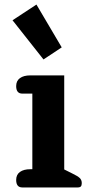

<svg xmlns="http://www.w3.org/2000/svg" viewBox="-20 -823 390 843"><path d="M35 -734 140 -803 251 -615 171 -562ZM51 -33Q51 -56 67.5 -68Q84 -80 113 -80H122V-412H78Q51 -412 51 -445Q51 -468 67.5 -480Q84 -492 113 -492H262V-79L298 -61Q321 -50 330 -41.5Q339 -33 339 -19Q339 -9 335 -4.5Q331 0 321 0H78Q51 0 51 -33Z"/></svg>

Font: Maitree
Style: Bold
Weight: 700
Designer: CadsonDemak Team
Foundry: CadsonDemak
Version: Version 1.002